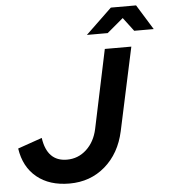

<svg xmlns="http://www.w3.org/2000/svg" viewBox="-61 -975 922 1039"><g transform="rotate(-5 400.5 -455.5)"><path d="M575 -249Q549 -130 468.5 -60.5Q388 9 275 9Q166 9 97.5 -47Q29 -103 14 -204L146 -250Q155 -186 186.5 -153.5Q218 -121 272 -121Q333 -121 378 -162.5Q423 -204 438 -273L528 -700H672ZM695 -784 639 -858 551 -784H438L580 -920H717L801 -784Z"/></g></svg>

Font: Red Hat Display
Style: Bold Italic
Weight: 700
Italic angle: -12°
Designer: Pentagram / MCKL
Foundry: Pentagram / MCKL
Version: Version 1.003; Red Hat Display Bold Italic